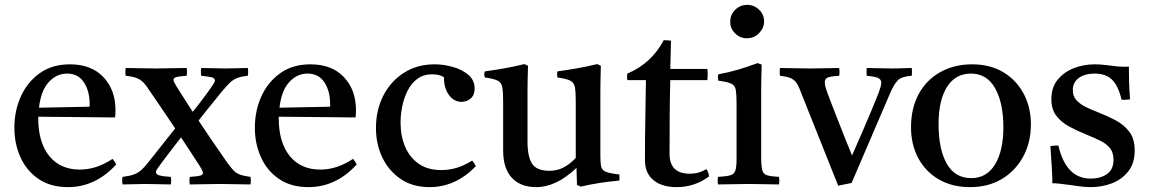

<svg xmlns="http://www.w3.org/2000/svg" viewBox="-20 -756 4715 788"><path d="M259 12Q188 12 139 -21Q90 -54 64.5 -109.5Q39 -165 39 -232Q39 -301 65.5 -360Q92 -419 143 -455.5Q194 -492 267 -492Q355 -492 404.5 -439.5Q454 -387 454 -304Q454 -294 453.5 -286.5Q453 -279 452 -274L137 -277Q137 -273 137 -270Q137 -172 182 -116Q227 -60 308 -60Q376 -60 442 -104Q452 -92 457 -81Q372 12 259 12ZM140 -314 347 -318Q348 -320 348 -323.5Q348 -327 348 -328Q348 -382 324.5 -418Q301 -454 255 -454Q212 -454 180 -419Q148 -384 140 -314Z M759 1Q756 -14 759 -30Q791 -32 802 -35.5Q813 -39 813 -46Q813 -50 808 -60Q803 -70 795 -82Q778 -108 761 -134.5Q744 -161 723 -192Q698 -160 673.5 -128Q649 -96 629 -68Q626 -64 623 -59Q620 -54 620 -49Q620 -41 633.5 -36.5Q647 -32 681 -30Q684 -14 681 1Q656 1 629 0Q602 -1 578 -1Q552 -1 529 0Q506 1 483 1Q480 -16 483 -30Q514 -34 531 -40.5Q548 -47 561.5 -59.5Q575 -72 592 -94L699 -229Q676 -263 648 -304.5Q620 -346 591 -388Q579 -407 568 -418Q557 -429 541 -435.5Q525 -442 496 -445Q493 -459 496 -477Q525 -477 553.5 -476Q582 -475 618 -475Q647 -475 685 -476Q723 -477 746 -477Q749 -461 746 -445Q715 -443 703.5 -439.5Q692 -436 692 -428Q692 -424 695.5 -417Q699 -410 704 -402Q721 -375 737.5 -349Q754 -323 771 -297Q796 -328 816.5 -355.5Q837 -383 854 -408Q862 -419 862 -426Q862 -435 849.5 -438.5Q837 -442 806 -445Q803 -461 806 -477Q830 -477 856 -476Q882 -475 905 -475Q931 -475 952 -476Q973 -477 997 -477Q1000 -463 997 -445Q968 -442 951.5 -435Q935 -428 922.5 -415.5Q910 -403 892 -382Q877 -363 851.5 -332Q826 -301 795 -261Q820 -223 846 -185Q872 -147 913 -88Q927 -69 937.5 -57.5Q948 -46 963.5 -40Q979 -34 1008 -30Q1011 -16 1008 1Q977 1 946.5 0Q916 -1 884 -1Q853 -1 817.5 0Q782 1 759 1Z M1246 12Q1175 12 1126 -21Q1077 -54 1051.5 -109.5Q1026 -165 1026 -232Q1026 -301 1052.5 -360Q1079 -419 1130 -455.5Q1181 -492 1254 -492Q1342 -492 1391.5 -439.5Q1441 -387 1441 -304Q1441 -294 1440.5 -286.5Q1440 -279 1439 -274L1124 -277Q1124 -273 1124 -270Q1124 -172 1169 -116Q1214 -60 1295 -60Q1363 -60 1429 -104Q1439 -92 1444 -81Q1359 12 1246 12ZM1127 -314 1334 -318Q1335 -320 1335 -323.5Q1335 -327 1335 -328Q1335 -382 1311.5 -418Q1288 -454 1242 -454Q1199 -454 1167 -419Q1135 -384 1127 -314Z M1918 -97Q1928 -85 1933 -74Q1850 12 1743 12Q1674 12 1625 -21Q1576 -54 1549.5 -109Q1523 -164 1523 -231Q1523 -304 1553 -363Q1583 -422 1637.5 -457Q1692 -492 1763 -492Q1800 -492 1838 -481.5Q1876 -471 1902 -449Q1928 -427 1928 -393Q1928 -366 1912 -352Q1896 -338 1874 -338Q1844 -338 1823 -365.5Q1802 -393 1802 -439Q1784 -451 1754 -451Q1718 -451 1693.5 -433Q1669 -415 1653.5 -385Q1638 -355 1631 -320.5Q1624 -286 1624 -253Q1624 -197 1643 -153Q1662 -109 1699 -83.5Q1736 -58 1791 -58Q1823 -58 1853.5 -67Q1884 -76 1918 -97Z M2181 12Q2116 12 2080.5 -26.5Q2045 -65 2045 -138V-340Q2045 -379 2041.5 -398Q2038 -417 2022.5 -425Q2007 -433 1970 -438Q1965 -451 1970 -463Q2013 -469 2052.5 -476Q2092 -483 2132 -493L2147 -486Q2146 -455 2145.5 -427.5Q2145 -400 2145 -376V-174Q2145 -114 2163.5 -84.5Q2182 -55 2236 -55Q2266 -55 2292.5 -68.5Q2319 -82 2343 -108V-340Q2343 -379 2339.5 -398Q2336 -417 2320.5 -425Q2305 -433 2268 -438Q2265 -451 2268 -463Q2311 -469 2350.5 -476Q2390 -483 2431 -493L2446 -486Q2445 -455 2444.5 -427.5Q2444 -400 2444 -376V-117Q2444 -87 2447.5 -72Q2451 -57 2467.5 -50.5Q2484 -44 2522 -40Q2523 -28 2522 -15Q2479 -11 2440 -5Q2401 1 2364 10L2348 3L2346 -67Q2263 12 2181 12Z M2757 12Q2697 12 2662 -16.5Q2627 -45 2627 -99Q2627 -187 2628.5 -269Q2630 -351 2631 -427H2555Q2552 -442 2555 -454Q2654 -496 2704 -591Q2712 -591 2720 -590.5Q2728 -590 2734 -589Q2733 -563 2732.5 -534Q2732 -505 2731 -473H2883Q2886 -451 2883 -427H2731Q2729 -357 2728.5 -279.5Q2728 -202 2728 -124Q2728 -43 2812 -43Q2848 -43 2879 -62Q2888 -50 2890 -32Q2831 12 2757 12Z M3177 1Q3149 1 3119 0Q3089 -1 3054 -1Q3022 -1 2989.5 0Q2957 1 2927 1Q2924 -15 2927 -30Q2961 -32 2977 -36.5Q2993 -41 2998 -56Q3003 -71 3003 -104V-328Q3003 -367 3000 -386Q2997 -405 2981.5 -412.5Q2966 -420 2928 -425Q2925 -439 2928 -451Q2972 -459 3012 -471Q3052 -483 3089 -497L3106 -491Q3105 -460 3104.5 -433Q3104 -406 3104 -382V-114Q3104 -75 3108.5 -58Q3113 -41 3128.5 -36.5Q3144 -32 3177 -30Q3180 -15 3177 1ZM2977 -667Q2977 -696 2997.5 -716Q3018 -736 3047 -736Q3075 -736 3095.5 -716Q3116 -696 3116 -668Q3116 -642 3096 -620.5Q3076 -599 3045 -599Q3017 -599 2997 -619Q2977 -639 2977 -667Z M3475 -5 3420 6 3264 -385Q3256 -407 3247 -418.5Q3238 -430 3223.5 -436Q3209 -442 3181 -445Q3179 -459 3181 -477Q3210 -477 3241.5 -476Q3273 -475 3304 -475Q3333 -475 3367 -476Q3401 -477 3424 -477Q3427 -461 3424 -445Q3390 -443 3377.5 -438Q3365 -433 3365 -417Q3365 -409 3368.5 -397Q3372 -385 3375 -377Q3378 -369 3387 -345Q3396 -321 3408.5 -289.5Q3421 -258 3434 -224.5Q3447 -191 3458.5 -163Q3470 -135 3477 -118Q3498 -166 3527.5 -234Q3557 -302 3585 -372Q3590 -386 3593.5 -397.5Q3597 -409 3597 -416Q3597 -430 3584 -436Q3571 -442 3537 -445Q3536 -461 3537 -477Q3563 -477 3586.5 -476Q3610 -475 3643 -475Q3658 -475 3671.5 -475.5Q3685 -476 3722 -477Q3724 -460 3722 -445Q3680 -442 3665 -426.5Q3650 -411 3636 -380Z M3961 12Q3888 12 3833.5 -19.5Q3779 -51 3749 -106.5Q3719 -162 3719 -234Q3719 -312 3750.5 -370Q3782 -428 3839 -460Q3896 -492 3970 -492Q4043 -492 4097 -460Q4151 -428 4181 -372Q4211 -316 4211 -245Q4211 -172 4179.5 -113.5Q4148 -55 4092 -21.5Q4036 12 3961 12ZM3832 -246Q3832 -144 3865.5 -84.5Q3899 -25 3966 -25Q4030 -25 4064 -81.5Q4098 -138 4098 -233Q4098 -334 4064 -394Q4030 -454 3965 -454Q3901 -454 3866.5 -399Q3832 -344 3832 -246Z M4324 -158Q4339 -92 4372 -57.5Q4405 -23 4457 -23Q4496 -23 4523 -41.5Q4550 -60 4550 -100Q4550 -130 4535.5 -148Q4521 -166 4495.5 -178.5Q4470 -191 4438 -204Q4401 -219 4368.5 -236.5Q4336 -254 4315.5 -280.5Q4295 -307 4295 -349Q4295 -397 4320.5 -428.5Q4346 -460 4386.5 -476Q4427 -492 4473 -492Q4496 -492 4519 -489Q4542 -486 4544 -486Q4564 -483 4581 -482.5Q4598 -482 4599 -482Q4600 -482 4603.5 -482Q4607 -482 4613 -483Q4613 -451 4614 -418Q4615 -385 4618 -348Q4617 -348 4614 -348Q4605 -347 4597.5 -346.5Q4590 -346 4583 -347Q4570 -403 4544.5 -428.5Q4519 -454 4473 -454Q4432 -454 4407.5 -436Q4383 -418 4383 -386Q4383 -360 4399 -343.5Q4415 -327 4438 -316Q4461 -305 4482 -297Q4521 -282 4556.5 -263.5Q4592 -245 4614.5 -216Q4637 -187 4637 -138Q4637 -86 4610.5 -52.5Q4584 -19 4543 -3.5Q4502 12 4457 12Q4431 12 4405.5 8Q4380 4 4378 4Q4376 4 4361.5 2Q4347 0 4329.5 -2Q4312 -4 4299 -4Q4299 -35 4296.5 -73Q4294 -111 4291 -157Q4293 -157 4296 -157Q4305 -158 4311.5 -158.5Q4318 -159 4324 -158Z"/></svg>

Font: Tiro Gurmukhi
Style: Regular
Weight: 400
Designer: Gurmukhi: John Hudson & Fiona Ross. Latin: John Hudson.
Foundry: Tiro Typeworks Ltd.
Version: Version 1.52